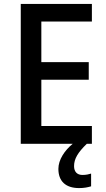

<svg xmlns="http://www.w3.org/2000/svg" viewBox="-20 -734 543 980"><path d="M358 114C358 76 378 44 423 0H449V-91H191V-327H433V-417H191V-624H449V-714H86V0H351C310 34 278 81 278 128C278 190 314 226 384 226C410 226 428 222 445 217V152C435 155 421 159 401 159C374 159 358 143 358 114Z"/></svg>

Font: Noto Sans Myanmar SemiCondensed Medium
Style: Regular
Weight: 500
Width: 4
Designer: Monotype Design Team
Foundry: Monotype Imaging Inc.
Version: Version 2.107